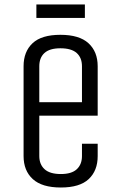

<svg xmlns="http://www.w3.org/2000/svg" viewBox="-20 -820 540 855"><path d="M345 -180H415V-125Q415 -60 375 -22.5Q335 15 251 15Q167 15 126 -22.5Q85 -60 85 -125V-525Q85 -590 125 -627.5Q165 -665 249 -665Q333 -665 374 -627.5Q415 -590 415 -525V-305H155V-125Q155 -88 178.5 -66.5Q202 -45 251 -45Q299 -45 322 -66.5Q345 -88 345 -125ZM155 -365H345V-525Q345 -563 321.5 -584Q298 -605 249 -605Q201 -605 178 -584Q155 -563 155 -525ZM142 -800H358V-740H142Z"/></svg>

Font: Unica One
Style: Regular
Weight: 400
Designer: Eduardo Rodriguez Tunni
Foundry: Eduardo Rodriguez Tunni
Version: Version 2.000; ttfautohint (v1.8.4.7-5d5b);gftools[0.9.23]